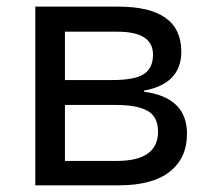

<svg xmlns="http://www.w3.org/2000/svg" viewBox="-20 -556 640 576"><path d="M412.1 -284.2V-280.8Q541 -263.7 541 -154.8Q541 -82 489.3 -41Q437.5 0 335.9 0H85.9V-536.1H335Q523.9 -536.1 523.9 -400.9Q523.9 -304.7 412.1 -284.2ZM174.8 -460.9V-315.9H317.9Q383.3 -315.9 411.1 -333.5Q439 -351.1 439 -392.1Q439 -460.9 333 -460.9ZM174.8 -241.2V-73.2H330.1Q454.1 -73.2 454.1 -161.1Q454.1 -206.1 422.4 -223.6Q390.6 -241.2 328.1 -241.2Z"/></svg>

Font: Droid Sans Mono
Style: Regular
Weight: 400
Monospace: yes
Foundry: Ascender Corporation
Version: Version 1.00 build 112